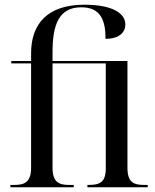

<svg xmlns="http://www.w3.org/2000/svg" viewBox="-20 -795 659 815"><path d="M24 0H293V-10H275C233 -10 203 -19 203 -83V-526H429V-80C429 -19 401 -10 355 -10H351V0H607V-10H594C549 -10 521 -19 521 -83V-536H203V-574C203 -690 230 -764 325 -764C406 -764 428 -711 428 -630C481 -630 512 -654 512 -691C512 -741 453 -775 338 -775C183 -775 112 -695 112 -569V-536H28V-526H112V-83C112 -19 81 -10 40 -10H24Z"/></svg>

Font: Noto Serif Display SemiCondensed
Style: Regular
Weight: 400
Width: 4
Designer: Monotype Design Team
Foundry: Monotype Imaging Inc.
Version: Version 2.009